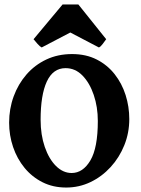

<svg xmlns="http://www.w3.org/2000/svg" viewBox="-20 -819 624 852"><path d="M273.9 13.2Q215.3 13.2 168.7 -10.3Q122.1 -33.7 88.9 -74.2Q55.7 -114.7 38.1 -166.5Q20.5 -218.3 20.5 -274.9Q20.5 -335.9 40.5 -390.9Q60.5 -445.8 97.4 -488.3Q134.3 -530.8 185.5 -554.9Q236.8 -579.1 299.8 -579.1Q361.8 -579.1 409.2 -554.9Q456.5 -530.8 488.8 -489.7Q521 -448.7 537.4 -397.2Q553.7 -345.7 553.7 -290.5Q553.7 -229.5 531.7 -174.8Q509.8 -120.1 470.9 -77.6Q432.1 -35.2 381.6 -11Q331.1 13.2 273.9 13.2ZM297.9 -51.3Q348.1 -51.3 381.1 -107.2Q414.1 -163.1 414.1 -282.2Q414.1 -344.2 396 -397.7Q377.9 -451.2 345.9 -483.9Q314 -516.6 271 -516.6Q215.3 -516.6 187.7 -457Q160.2 -397.5 160.2 -287.6Q160.2 -220.7 178.7 -167Q197.3 -113.3 228.5 -82.3Q259.8 -51.3 297.9 -51.3ZM451.2 -645Q445.3 -636.7 436 -624.3Q426.8 -611.8 418.9 -608.4L292 -674.8L165 -608.4Q157.7 -611.8 146.5 -624.3Q135.3 -636.7 128.9 -645L257.8 -799.3H327.6Z"/></svg>

Font: Dai Banna SIL
Style: Bold
Weight: 700
Designer: Victor Gaultney
Foundry: SIL International
Version: Version 4.000